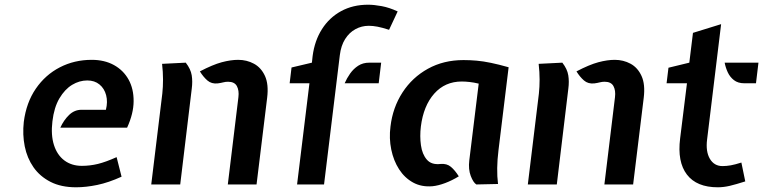

<svg xmlns="http://www.w3.org/2000/svg" viewBox="-20 -783 3240 815"><path d="M303 12Q239.5 12 194.5 -11Q149.5 -34 122.2 -73Q95 -112 85 -161.8Q75 -211.5 81 -265.5Q91.5 -347.5 132 -406.5Q172.5 -465.5 234 -497.2Q295.5 -529 369.5 -529Q423.5 -529 463.8 -506.8Q504 -484.5 525.8 -445.2Q547.5 -406 547.2 -353.5Q547 -301 519.5 -241H236Q250.5 -273 273.2 -295Q296 -317 326 -317H429.5Q438 -350.5 430.5 -379Q423 -407.5 402.2 -424.5Q381.5 -441.5 350.5 -441.5Q317 -441.5 286 -422.8Q255 -404 232.2 -365.5Q209.5 -327 202.5 -268Q195.5 -210 209 -167.5Q222.5 -125 253.2 -102Q284 -79 327.5 -79Q362 -79 395.8 -87.2Q429.5 -95.5 475 -116L496 -33Q441 -8 393 2Q345 12 303 12Z M947 0 992 -370.5Q995.5 -399 985.5 -417.5Q975.5 -436 948 -436Q937.5 -436 928 -433.5Q918.5 -431 904.5 -429Q878 -426 860.2 -441.5Q842.5 -457 828.5 -480Q883 -508.5 921.2 -518.8Q959.5 -529 991 -529Q1027.5 -529 1058 -512.5Q1088.5 -496 1104.8 -460.5Q1121 -425 1114 -368L1069 0ZM622 0 669 -386Q672 -414 672 -445.5Q672 -477 668 -512L768.5 -517Q789.5 -490 793.8 -463.5Q798 -437 794 -407L745 0Z M1241 0 1293.5 -429.5H1209.5L1217.5 -496.5L1304 -517L1307 -545Q1315.5 -610.5 1346.8 -659.5Q1378 -708.5 1428 -735.8Q1478 -763 1542.5 -763Q1567.5 -763 1600 -757Q1632.5 -751 1668 -734.5L1631.5 -656.5Q1602 -666 1582.2 -669.8Q1562.5 -673.5 1545.5 -673.5Q1515 -673.5 1488.8 -659.2Q1462.5 -645 1445 -617.2Q1427.5 -589.5 1422.5 -549L1355.5 0ZM1443 -429.5Q1452 -450.5 1466.2 -470.8Q1480.5 -491 1500.5 -504Q1520.5 -517 1547.5 -517H1598L1587.5 -429.5Z M1816 7.5Q1769.5 11.5 1733.5 -8.2Q1697.5 -28 1674 -64.5Q1650.5 -101 1640.8 -148.2Q1631 -195.5 1637.5 -246Q1647 -326.5 1688.5 -390.5Q1730 -454.5 1796.5 -491.2Q1863 -528 1947.5 -528Q1975.5 -528 2003.5 -525.5Q2031.5 -523 2064 -516.2Q2096.5 -509.5 2139 -497.5L2096 -145.5Q2091 -105.5 2090.5 -69.8Q2090 -34 2094 -2L2002 0Q1989 -8 1978.2 -36.2Q1967.5 -64.5 1972 -102L2012 -428Q1991.5 -433 1973.2 -435Q1955 -437 1940 -437Q1869 -437 1823.2 -385.5Q1777.5 -334 1766.5 -246Q1761.5 -204.5 1766.8 -166.5Q1772 -128.5 1791.8 -105.5Q1811.5 -82.5 1850 -87Q1876.5 -89.5 1894 -74.8Q1911.5 -60 1927.5 -34.5Q1899 -17 1869.8 -6Q1840.5 5 1816 7.5Z M2545.5 0 2590.5 -370.5Q2594 -399 2584 -417.5Q2574 -436 2546.5 -436Q2536 -436 2526.5 -433.5Q2517 -431 2503 -429Q2476.5 -426 2458.8 -441.5Q2441 -457 2427 -480Q2481.5 -508.5 2519.8 -518.8Q2558 -529 2589.5 -529Q2626 -529 2656.5 -512.5Q2687 -496 2703.2 -460.5Q2719.5 -425 2712.5 -368L2667.5 0ZM2220.5 0 2267.5 -386Q2270.5 -414 2270.5 -445.5Q2270.5 -477 2266.5 -512L2367 -517Q2388 -490 2392.2 -463.5Q2396.5 -437 2392.5 -407L2343.5 0Z M3027 12Q2937 12 2895.8 -42Q2854.5 -96 2867 -195.5L2896 -429.5H2809.5L2817.5 -495.5L2906 -517L2921.5 -643.5L3041 -680.5L2981.5 -191Q2975 -140 2993.2 -109Q3011.5 -78 3047 -78Q3063.5 -78 3082 -81.2Q3100.5 -84.5 3127 -93L3143.5 -13Q3104.5 -0.5 3078 5.8Q3051.5 12 3027 12ZM3139.5 -429.5Q3112.5 -429.5 3095.5 -442.8Q3078.5 -456 3069.2 -476Q3060 -496 3056 -517H3199.5L3189 -429.5Z"/></svg>

Font: Expletus Sans SemiBold
Style: Italic
Weight: 600
Italic angle: -7°
Version: Version 7.500